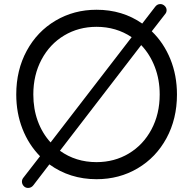

<svg xmlns="http://www.w3.org/2000/svg" viewBox="-20 -858 937 945"><path d="M727 -704Q786 -647 818.5 -567Q851 -487 851 -393Q851 -273 799.5 -178Q748 -83 657.5 -29.5Q567 24 455 24Q324 24 223 -49L144 54Q134 67 118 67Q105 67 96.5 57.5Q88 48 88 36Q88 26 94 18L177 -89Q121 -146 90.5 -224Q60 -302 60 -393Q60 -513 111.5 -608Q163 -703 253.5 -756.5Q344 -810 455 -810Q583 -810 680 -742L744 -825Q754 -838 769 -838Q781 -838 790.5 -829Q800 -820 800 -808Q800 -797 793 -789ZM229 -157 628 -675Q552 -726 455 -726Q367 -726 296 -683.5Q225 -641 184.5 -565Q144 -489 144 -393Q144 -322 166 -262Q188 -202 229 -157ZM766 -393Q766 -466 742 -528.5Q718 -591 675 -636L275 -116Q353 -60 455 -60Q543 -60 614 -102.5Q685 -145 725.5 -221Q766 -297 766 -393Z"/></svg>

Font: Tsukimi Rounded Medium
Style: Regular
Weight: 500
Designer: Takashi Funayama
Foundry: Takashi Funayama
Version: Version 1.032; ttfautohint (v1.8.3)